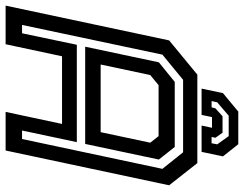

<svg xmlns="http://www.w3.org/2000/svg" viewBox="-132 -776 890 701"><g transform="rotate(90 313.5 -425.0)"><path d="M-17 0 110 -597 235 -700H558L639 -597L512 0H371L415 -206H168L124 0ZM53.5 -60H84L126 -260H481.5L439 -60H470L579 -572.5L518.5 -648H254L162 -572.5ZM198 -347H445L483.5 -528L459.5 -558.5H273.5L236.5 -528ZM133 -290.5 190 -559.5 261.5 -617.5H499L545 -559.5L488 -290.5ZM489 -849.5 533.5 -793.5 517 -715.5H421L429 -753.5H390L382 -715.5H286L302.5 -793.5L370 -849.5ZM459.5 -814.5H385L336 -772.5L331.5 -752H354.5L358 -766L387 -792H447L465.5 -766L462.5 -752H485.5L489.5 -772.5Z"/></g></svg>

Font: Tourney SemiBold
Style: Italic
Weight: 600
Italic angle: -12°
Version: Version 1.015